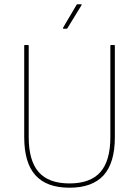

<svg xmlns="http://www.w3.org/2000/svg" viewBox="-20 -865 648 896"><path d="M304 11Q198 11 145.5 -47Q93 -105 93 -225V-652Q93 -655 96 -655H110Q114 -655 114 -652V-225Q114 -115 160.5 -62Q207 -9 304 -9Q402 -9 448.5 -62Q495 -115 495 -225V-652Q495 -655 498 -655H512Q516 -655 516 -652V-225Q516 -105 463.5 -47Q411 11 304 11ZM276 -731Q275 -731 274 -732.5Q273 -734 274 -735L337 -842Q339 -845 341 -845H357Q360 -845 361 -844Q362 -843 360 -840L295 -734Q294 -731 290 -731Z"/></svg>

Font: Sofia Sans Semi Condensed Thin
Style: Regular
Weight: 250
Version: Version 4.100